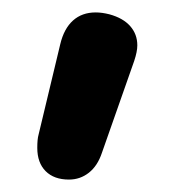

<svg xmlns="http://www.w3.org/2000/svg" viewBox="-20 -757 281 309"><path d="M40 -519Q40 -533 42 -540L77 -686Q83 -711 97.5 -724Q112 -737 134 -737Q144 -737 156 -734Q178 -728 189.5 -715Q201 -702 201 -684Q201 -674 196 -659L144 -511Q137 -490 123 -479Q109 -468 91 -468Q67 -468 53.5 -481.5Q40 -495 40 -519Z"/></svg>

Font: Kodchasan
Style: Bold
Weight: 700
Designer: Katatrad Aksorn Co.,Ltd.
Foundry: Cadson Demak Co.,Ltd.
Version: Version 1.000; ttfautohint (v1.6)